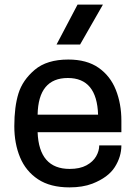

<svg xmlns="http://www.w3.org/2000/svg" viewBox="-20 -800 588 832"><path d="M281 12Q198 12 145 -23Q92 -58 67 -118Q42 -178 42 -253Q42 -337 60 -395Q78 -453 130.5 -497.5Q183 -542 276 -542Q356 -542 407 -506.5Q458 -471 482 -410.5Q506 -350 506 -277V-227H143Q149 -68 282 -68Q326 -68 354.5 -83.5Q383 -99 396.5 -122.5Q410 -146 410 -170H506Q506 -121 477.5 -76Q449 -31 380 -4Q338 12 281 12ZM405 -303Q400 -462 274 -462Q146 -462 143 -303ZM327 -607H225L316 -780H426Z"/></svg>

Font: Tanohe Sans Medium
Style: Regular
Weight: 500
Designer: Village Type and Design LLC
Foundry: Cooper Hewitt Smithsonian Design Museum
Version: Version 1.00;September 29, 2021;FontCreator 13.0.0.2655 64-b